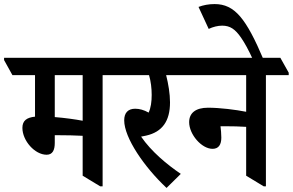

<svg xmlns="http://www.w3.org/2000/svg" viewBox="-70 -908 1438 943"><path d="M159 -148C189 -148 199 -172 199 -206V-244C203 -244 207 -244 210 -244C251 -244 304 -243 336 -241V-45L422 7H434V-539H545V-551L504 -624H-50V-613L-9 -539H102V-335C62 -331 40 -316 40 -280C40 -217 101 -148 159 -148ZM199 -333V-539H336V-315C299 -322 248 -329 199 -333Z M748 15 818 -54C750 -100 673 -164 623 -237C632 -239 641 -241 648 -242C727 -260 765 -313 765 -405C765 -448 757 -495 746 -539H884V-551L843 -624H447V-613L488 -539H662C671 -509 675 -474 675 -442C675 -408 671 -379 660 -355C637 -368 615 -374 594 -374C559 -374 540 -354 540 -317C540 -231 639 -87 748 15Z M974 -177C1004 -177 1017 -198 1017 -232C1017 -251 1015 -271 1013 -288C1019 -288 1025 -288 1032 -288C1072 -288 1109 -287 1139 -285V-45L1225 7H1236V-539H1348V-551L1307 -624H786V-613L827 -539H1139V-359C1089 -369 1010 -379 952 -379C891 -379 859 -353 859 -308C859 -248 920 -177 974 -177Z M1173 -614H1225C1139 -817 1083 -888 984 -888C955 -888 929 -883 905 -874L955 -766C976 -776 1000 -782 1021 -782C1060 -782 1085 -765 1114 -723C1133 -695 1149 -666 1173 -614Z"/></svg>

Font: Noto Serif Devanagari Condensed SemiBold
Style: Regular
Weight: 600
Width: 3
Designer: Universal Thirst, Indian Type Foundry and the Monotype Design Team
Foundry: Monotype Imaging Inc.
Version: Version 2.004